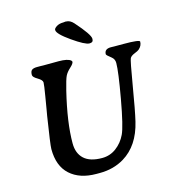

<svg xmlns="http://www.w3.org/2000/svg" viewBox="-128 -1001 1015 1116"><g transform="rotate(-15 379.0 -443.0)"><path d="M494.1 -757.3V-754.9Q494.1 -734.9 473.1 -734.9H470.7Q445.3 -734.9 371.8 -786.4Q298.3 -837.9 298.3 -860.8V-862.8Q298.3 -871.1 314.2 -881.6Q330.1 -892.1 356 -892.1L369.6 -893.6L372.1 -893.1Q396 -893.1 416.5 -870.1Q494.1 -782.7 494.1 -757.3ZM99.6 -644Q99.6 -666.5 109.6 -673.8Q119.6 -681.2 140.6 -681.2H160.2L179.2 -680.7L270.5 -681.2Q325.7 -681.2 343.8 -665L347.7 -658.2Q347.7 -647 325.9 -627.2Q304.2 -607.4 294.7 -588.1Q285.2 -568.8 269.5 -504.9Q225.6 -324.2 225.6 -199.2Q225.6 -138.7 261.5 -105.5Q297.4 -72.3 370.1 -72.3Q418 -72.3 455.6 -100.6Q493.2 -128.9 514.2 -172.9Q535.2 -216.8 563.5 -375.2Q591.8 -533.7 591.8 -585Q591.8 -608.4 574.2 -622.1Q545.9 -643.6 545.9 -649.4Q545.9 -681.2 585 -681.2L604 -680.7H659.7Q758.3 -680.7 758.3 -668.9Q758.3 -643.6 736.3 -625Q730 -619.6 708.7 -611.1Q687.5 -602.5 680.9 -590.3Q674.3 -578.1 650.1 -433.1Q626 -288.1 611.3 -226.6Q579.1 -89.8 481.9 -30.8Q417 8.3 334.5 8.3H313.5Q213.9 8.3 155.8 -44.2Q97.7 -96.7 97.7 -198.7Q97.7 -224.6 124 -391.1L130.9 -430.7Q131.8 -437.5 143.1 -503.7Q154.3 -569.8 154.3 -584.7Q154.3 -599.6 127 -615.5Q99.6 -631.3 99.6 -644Z"/></g></svg>

Font: Averia Serif Libre
Style: Bold Italic
Weight: 700
Italic angle: -6.90001°
Version: Version 1.002